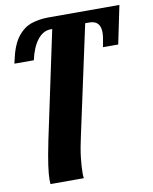

<svg xmlns="http://www.w3.org/2000/svg" viewBox="-86 -601 722 906"><g transform="rotate(-10 274.5 -148.0)"><path d="M82 240Q82 236 81.5 230Q81 224 81 219Q81 195 87 151.5Q93 108 108 35L217 -479H210Q173 -479 146 -444Q119 -409 106 -349H13L16 -363Q32 -438 61.5 -475Q91 -512 128.5 -524Q166 -536 209 -536H549L511 -353H438L445 -392Q448 -409 448 -422Q448 -479 395 -479H375L263 40Q250 97 245 141Q240 185 240 218Q240 225 240.5 231Q241 237 242 240Z"/></g></svg>

Font: Noto Serif Condensed ExtraBold
Style: Italic
Weight: 800
Width: 3
Italic angle: -12°
Designer: Monotype Design Team
Foundry: Monotype Imaging Inc.
Version: Version 2.014; ttfautohint (v1.8.4.7-5d5b)